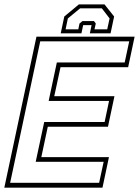

<svg xmlns="http://www.w3.org/2000/svg" viewBox="-37 -870 644 890"><path d="M-17 0 132 -700H587L557 -558.5H243.5L214.5 -424H493.5L463.5 -282.5H184.5L154.5 -141.5H468L438 0ZM10 -22.5H422.5L443.5 -120H128.5L168 -304.5H448L468.5 -402H188.5L226.5 -580.5H541L562 -678.5H149.5ZM447.5 -849.5 492 -793.5 475.5 -715.5H379.5L387.5 -753.5H348.5L340.5 -715.5H244.5L261 -793.5L328.5 -849.5ZM435 -831.5H334.5L277.5 -784.5L267 -734H326L331.5 -761L345.5 -772.5H398.5L407 -761L401 -734H460L471 -784.5Z"/></svg>

Font: Tourney ExtraLight
Style: Italic
Weight: 250
Italic angle: -12°
Version: Version 1.015